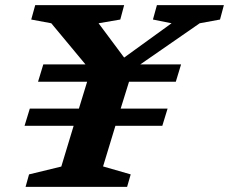

<svg xmlns="http://www.w3.org/2000/svg" viewBox="-20 -727 891 747"><path d="M179.5 -636.5 101.5 -651 117 -707H463L448 -651L363.5 -636.5L463 -503L647.5 -636.5L575 -651L590.5 -707H851L836 -651L757 -636.5L526 -476.5H684.5L664 -409H482L449.5 -304.5H632L611.5 -237.5H429L381 -79.5L488.5 -48.5L474.5 0H79.5L93 -48.5L218.5 -79L266.5 -237.5H75.5L96 -304.5H287L319 -409H128L148.5 -476.5H312.5Z"/></svg>

Font: Newsreader 6pt SemiBold
Style: Italic
Weight: 600
Italic angle: -17°
Designer: Hugues Gentile
Foundry: Production Type
Version: Version 1.003; ttfautohint (v1.8.3)